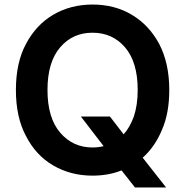

<svg xmlns="http://www.w3.org/2000/svg" viewBox="-20 -760 816 845"><path d="M693 -189Q662 -114 608 -66L711 65H574L515 -10Q457 13 387 13Q291 13 214 -32Q137 -77 94 -162Q50 -244 50 -364Q50 -484 94 -566Q138 -650 214 -695Q291 -740 387 -740Q485 -740 560 -695Q636 -650 681 -566Q725 -481 725 -364Q725 -262 693 -189ZM524 -169Q551 -198 569 -247Q586 -298 586 -364Q586 -487 530 -552Q475 -616 387 -616Q300 -616 245 -552Q189 -487 189 -364Q189 -241 245 -176Q301 -111 387 -111Q415 -111 436 -117L336 -247H464Z"/></svg>

Font: Sinter Bold
Style: Regular
Weight: 700
Foundry: Adobe & rsms
Version: Version 1.000